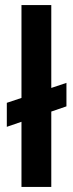

<svg xmlns="http://www.w3.org/2000/svg" viewBox="-20 -740 290 760"><path d="M7 -333 243 -412V-319L7 -238ZM65 -720H183V0H65Z"/></svg>

Font: Albert Sans SemiBold
Style: Regular
Weight: 600
Designer: Andreas Rasmussen
Foundry: a.Foundry
Version: Version 1.025